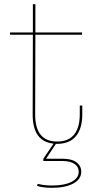

<svg xmlns="http://www.w3.org/2000/svg" viewBox="-20 -680 458 917"><path d="M247 7 200 78H278Q322 78 345 95Q368 112 368 140Q368 176 330 196.5Q292 217 228 217Q187 217 157 208L160 198Q192 206 228 206Q287 206 321.5 188.5Q356 171 356 140Q356 117 336 103Q316 89 278 89H187V78L236 6Q136 -4 136 -133L137 -514H28V-525H137V-660H149V-525H372V-514H149L148 -133Q148 -4 253 -4Q307 -4 334 -37.5Q361 -71 361 -134V-176H373V-134Q373 -66 342.5 -29.5Q312 7 253 7Z"/></svg>

Font: Hepta Slab Thin
Style: Regular
Weight: 250
Designer: Michael LaGattuta
Foundry: Michael LaGattuta
Version: Version 1.100; ttfautohint (v1.8) -l 8 -r 50 -G 200 -x 14 -D